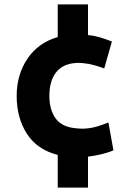

<svg xmlns="http://www.w3.org/2000/svg" viewBox="-20 -729 606 875"><path d="M243 126H381V-15Q412 -19 443.5 -26.5Q475 -34 497 -44L474 -171Q453 -162 425.5 -153.5Q398 -145 368 -143Q355 -142 343 -143Q331 -144 320 -145Q259 -152 232 -191.5Q205 -231 205 -292Q205 -358 233.5 -396.5Q262 -435 316 -441Q337 -444 360 -441Q385 -439 409.5 -432Q434 -425 455 -417L490 -540Q462 -551 434.5 -559Q407 -567 381 -569V-709H243V-560Q155 -535 105.5 -462Q56 -389 56 -292Q56 -192 102.5 -119.5Q149 -47 243 -23Z"/></svg>

Font: Repo Bold
Style: Bold
Weight: 700
Designer: Stefan Peev
Foundry: Context Ltd
Version: Version 1.502